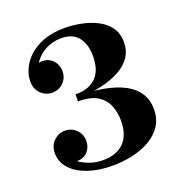

<svg xmlns="http://www.w3.org/2000/svg" viewBox="-125 -789 860 908"><g transform="rotate(-20 305.0 -335.0)"><path d="M290 10Q221 10 167 -8.5Q113 -27 82.5 -60.5Q52 -94 52 -139L137 -68Q162 -51 191.5 -40.5Q221 -30 256 -30Q324 -30 361.5 -67.5Q399 -105 399 -178Q399 -215 386 -250.5Q373 -286 338.5 -309Q304 -332 239 -332V-357Q317 -357 377.5 -345.5Q438 -334 479.5 -311.5Q521 -289 542.5 -255Q564 -221 564 -176Q564 -127 541 -92Q518 -57 479 -34.5Q440 -12 391 -1Q342 10 290 10ZM137 -68 52 -139Q52 -176 76 -199.5Q100 -223 132 -223Q166 -223 189 -200Q212 -177 212 -143Q212 -112 192 -90Q172 -68 137 -68ZM139 -412Q107 -412 83 -435.5Q59 -459 59 -496L127 -567Q158 -572 178 -561.5Q198 -551 208.5 -532Q219 -513 219 -492Q219 -458 196 -435Q173 -412 139 -412ZM239 -343V-367Q284 -367 311.5 -380.5Q339 -394 354 -415.5Q369 -437 374 -462Q379 -487 379 -509Q379 -568 351.5 -604Q324 -640 265 -640Q223 -640 186.5 -621Q150 -602 127 -567L59 -496Q59 -541 86.5 -583.5Q114 -626 167.5 -653Q221 -680 300 -680Q337 -680 378.5 -672Q420 -664 456.5 -646Q493 -628 516 -597.5Q539 -567 539 -521Q539 -479 517.5 -447Q496 -415 456.5 -393.5Q417 -372 362 -359.5Q307 -347 239 -343Z"/></g></svg>

Font: Brygada 1918
Style: Regular
Weight: 400
Designer: Mateusz Machalski | Borys Kosmynka | Przemek Hoffer
Foundry: NIEPODLEGLA 2018
Version: Version 3.006